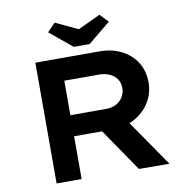

<svg xmlns="http://www.w3.org/2000/svg" viewBox="-95 -1001 1092 1096"><g transform="rotate(-10 451.0 -452.5)"><path d="M145 0V-700H517Q589 -700 644.5 -671.5Q700 -643 731 -593Q762 -543 762 -478Q762 -413 729 -361Q696 -309 639.5 -278.5Q583 -248 513 -248H290V0ZM622 0 406 -316 563 -341 799 1ZM290 -370H499Q530 -370 555 -383Q580 -396 594.5 -419.5Q609 -443 609 -472Q609 -502 594 -524Q579 -546 552 -558Q525 -570 492 -570H290ZM377 -751 247 -858 293 -906 438 -838H408L553 -906L599 -858L469 -751Z"/></g></svg>

Font: Lexend Mega SemiBold
Style: Regular
Weight: 600
Designer: Bonnie Shaver-Troup, Thomas Jockin
Foundry: Lexend
Version: Version 1.007